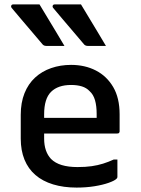

<svg xmlns="http://www.w3.org/2000/svg" viewBox="-20 -839 640 870"><path d="M302 -545Q365 -545 414.5 -519.5Q464 -494 493 -444.5Q522 -395 522 -321V-244Q522 -241 520.5 -238.5Q519 -236 517 -235Q515 -234 511 -234H261Q245 -234 228 -234Q211 -234 194 -234H160L151 -305H418Q418 -310 418 -314.5Q418 -319 418 -323Q418 -359 410.5 -385Q403 -411 386 -426Q372 -441 351 -447.5Q330 -454 302 -454Q243 -454 211.5 -423Q180 -392 180 -321V-211Q180 -181 188 -158Q196 -135 211 -119Q230 -100 260 -91Q290 -82 331 -82Q368 -82 395.5 -86Q423 -90 447 -97.5Q471 -105 495 -116H512Q512 -97 512 -77Q512 -57 512 -37Q512 -35 511 -33Q510 -31 508 -29Q499 -20 472 -10.5Q445 -1 407.5 5Q370 11 327 11Q268 11 220.5 -3.5Q173 -18 140.5 -46Q108 -74 91 -115.5Q74 -157 74 -211V-319Q74 -374 91 -416.5Q108 -459 139 -487.5Q170 -516 212 -530.5Q254 -545 302 -545ZM159 -819Q178 -788 197 -756Q216 -724 235 -693Q254 -662 272 -631Q252 -631 232 -631Q212 -631 189 -631Q183 -631 178.5 -633.5Q174 -636 172 -639Q144 -673 121.5 -698.5Q99 -724 78.5 -749Q58 -774 33 -803Q29 -808 31 -813.5Q33 -819 40 -819Q62 -819 80 -819Q98 -819 117 -819Q136 -819 159 -819ZM347 -819Q366 -788 385 -756Q404 -724 423 -693Q442 -662 460 -631Q440 -631 420 -631Q400 -631 377 -631Q371 -631 366.5 -633.5Q362 -636 360 -639Q332 -673 309.5 -698.5Q287 -724 266.5 -749Q246 -774 221 -803Q217 -808 219 -813.5Q221 -819 228 -819Q250 -819 268 -819Q286 -819 305 -819Q324 -819 347 -819Z"/></svg>

Font: Recursive Monospace Medium
Style: Regular
Weight: 500
Version: Version 1.047